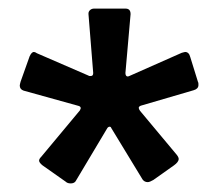

<svg xmlns="http://www.w3.org/2000/svg" viewBox="-20 -762 505 447"><path d="M312 -344C315 -340 319 -338 324 -338C327 -338 332 -340 337 -343L385 -377C392 -382 396 -387 396 -392C396 -394 395 -397 392 -401L306 -504C304 -507 303 -509 303 -511C303 -513 305 -515 308 -516L431 -552C438 -554 442 -558 442 -564C442 -567 442 -570 441 -571L423 -629C421 -637 417 -641 411 -641C410 -641 407 -640 403 -639L281 -585C279 -584 278 -584 277 -584C274 -584 272 -587 272 -592L284 -729C284 -738 280 -742 272 -742H199C191 -742 186 -736 186 -731V-729L197 -592C197 -587 195 -585 191 -585C189 -585 187 -585 186 -586L66 -638C63 -640 61 -641 59 -641C57 -641 53 -640 49 -631L28 -572C27 -568 26 -565 26 -563C26 -557 29 -553 35 -551L161 -516C166 -515 168 -513 168 -510C168 -509 167 -508 166 -505L76 -397C73 -394 71 -391 71 -388C71 -385 74 -381 79 -377L133 -339C136 -336 140 -335 145 -335C150 -335 154 -337 156 -340L230 -464C233 -468 238 -468 239 -464Z"/></svg>

Font: Libre Franklin
Style: Bold
Weight: 700
Designer: Pablo Impallari, Rodrigo Fuenzalida
Foundry: Impallari Type
Version: Version 1.002; ttfautohint (v1.5)